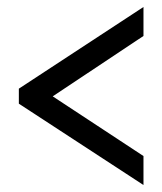

<svg xmlns="http://www.w3.org/2000/svg" viewBox="-20 -633 465 550"><path d="M391 -103V-186L131 -357L391 -530V-613L34 -379V-336Z"/></svg>

Font: Noto Serif Devanagari ExtraCondensed Black
Style: Regular
Weight: 900
Width: 2
Designer: Universal Thirst, Indian Type Foundry and the Monotype Design Team
Foundry: Monotype Imaging Inc.
Version: Version 2.004